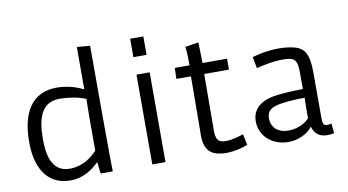

<svg xmlns="http://www.w3.org/2000/svg" viewBox="-78 -989 2159 1190"><g transform="rotate(-10 1001.5 -394.0)"><path d="M280.8 9.8C348.6 9.8 407.2 -21.5 460.9 -73.2L469.2 0H545.9C545.9 0 542.5 -11.2 542.5 -791L460 -797.9V-531.2C414.6 -554.2 361.8 -570.3 293.9 -571.8C131.3 -571.8 69.3 -446.3 66.9 -279.3C63.5 -126.5 120.1 11.2 280.8 9.8ZM287.1 -62.5C171.9 -62.5 152.8 -175.8 153.8 -276.9C154.8 -402.3 183.6 -500.5 299.3 -500.5C354 -499.5 407.2 -492.7 462.4 -471.2C462.4 -471.2 460.9 -390.1 460.9 -349.1V-145.5C421.9 -103.5 365.2 -62.5 287.1 -62.5Z M794.4 -674.8H877.4V-791H794.4ZM794.4 0H877.4V-564.9H794.4Z M1122.6 -147C1116.2 -25.9 1165.5 7.8 1256.3 9.8C1310.1 9.8 1356.4 -2.4 1395 -17.1L1380.4 -85.9C1342.8 -74.7 1245.6 -43 1218.8 -82.5C1208.5 -97.2 1205.6 -119.6 1206.5 -152.3L1208.5 -496.1H1364.3V-564.9H1210C1210 -606 1206.5 -695.3 1206.5 -695.3L1122.6 -681.6C1122.6 -681.6 1128.4 -654.3 1128.4 -564.9H1035.6L1033.2 -496.1H1125Z M1472.2 -151.4C1472.2 -50.8 1559.1 11.2 1651.9 9.8C1735.4 8.8 1788.6 -38.6 1803.2 -60.1C1811.5 -21.5 1840.8 9.8 1893.6 9.8C1910.6 9.8 1923.8 8.8 1937.5 4.4L1932.1 -56.2C1907.2 -51.8 1893.6 -49.8 1884.8 -60.1C1875.5 -70.3 1876.5 -93.8 1876.5 -126.5V-389.2C1875.5 -478 1862.3 -526.4 1815.9 -550.3C1786.1 -564.9 1738.3 -571.8 1690.9 -571.8C1625 -571.8 1569.3 -560.5 1522.9 -546.9L1536.6 -474.6C1577.6 -486.3 1634.8 -497.1 1684.6 -499.5C1720.7 -500.5 1754.4 -499.5 1771.5 -486.3C1794.4 -467.8 1794.4 -431.6 1794.4 -386.2V-298.3C1739.7 -297.4 1692.4 -295.4 1641.6 -290C1554.7 -282.7 1472.2 -245.1 1472.2 -151.4ZM1555.7 -155.3C1555.7 -205.6 1588.4 -225.1 1654.3 -233.9C1702.6 -240.7 1751 -242.7 1796.4 -242.7C1796.4 -242.7 1794.4 -219.2 1794.4 -178.7V-114.3C1761.2 -76.7 1707 -58.6 1657.2 -60.1C1598.1 -60.1 1555.7 -98.1 1555.7 -155.3Z"/></g></svg>

Font: Duru Sans
Style: Regular
Weight: 400
Designer: Onur Yazıcıgil
Foundry: Onur Yazıcıgil
Version: Version 1.002